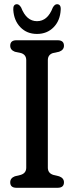

<svg xmlns="http://www.w3.org/2000/svg" viewBox="-20 -891 352 911"><path d="M207 -95.5Q207 -69 233.5 -61L260.5 -54.5Q283.5 -46 283.5 -26Q283.5 0 253.5 0H58Q28.5 0 28.5 -26Q28.5 -46 50.5 -54.5L77.5 -61Q104.5 -69 104.5 -95.5V-605.5Q104.5 -631 80.5 -639L50.5 -645.5Q28.5 -654 28.5 -674Q28.5 -700 58 -700H253.5Q283.5 -700 283.5 -674Q283.5 -654 260.5 -645.5L230.5 -639Q207 -631 207 -605.5ZM155.5 -790.5Q206 -790.5 230.5 -855Q239.5 -871 250.5 -871Q270 -871 268 -844.5Q265.5 -793.5 234.5 -761.8Q203.5 -730 155.5 -730Q107.5 -730 76.8 -761.8Q46 -793.5 43 -844.5Q41.5 -871 60.5 -871Q71 -871 80.5 -855Q105.5 -790.5 155.5 -790.5Z"/></svg>

Font: Fraunces 144pt S100
Style: Regular
Weight: 400
Version: Version 1.000; ttfautohint (v1.8.3)